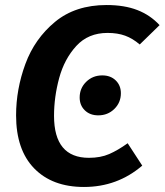

<svg xmlns="http://www.w3.org/2000/svg" viewBox="-20 -728 655 764"><path d="M615 -628 536 -551Q508 -575 478 -586Q448 -597 408 -597Q331 -597 283.5 -545Q236 -493 215.5 -417.5Q195 -342 195 -267Q195 -100 334 -100Q380 -100 414.5 -115Q449 -130 488 -158L546 -69Q447 16 314 16Q188 16 116 -58Q44 -132 44 -269Q44 -373 81 -473.5Q118 -574 199 -641Q280 -708 404 -708Q475 -708 526.5 -688Q578 -668 615 -628ZM297 -340Q297 -377 323 -402.5Q349 -428 387 -428Q420 -428 440.5 -408Q461 -388 461 -357Q461 -320 435 -294.5Q409 -269 371 -269Q338 -269 317.5 -289Q297 -309 297 -340Z"/></svg>

Font: Fira Sans SemiBold
Style: Italic
Weight: 600
Italic angle: -8°
Designer: bBox Type GmbH & Carrois Corporate GbR & Edenspiekermann AG
Foundry: bBox Type GmbH & Carrois Corporate GbR & Edenspiekermann AG
Version: Version 4.301